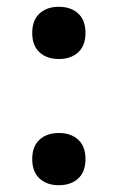

<svg xmlns="http://www.w3.org/2000/svg" viewBox="-20 -539 347 566"><path d="M153.5 -519Q189 -519 210.5 -499.2Q232 -479.5 232 -442Q232 -404.5 210.5 -384.8Q189 -365 153.5 -365Q118 -365 96.5 -384.8Q75 -404.5 75 -442Q75 -479.5 96.5 -499.2Q118 -519 153.5 -519ZM153.5 -147Q189 -147 210.5 -127.2Q232 -107.5 232 -70Q232 -32.5 210.5 -12.8Q189 7 153.5 7Q118 7 96.5 -12.8Q75 -32.5 75 -70Q75 -107.5 96.5 -127.2Q118 -147 153.5 -147Z"/></svg>

Font: Newsreader Caption
Style: Regular
Weight: 400
Designer: Hugues Gentile
Foundry: Production Type
Version: Version 1.001